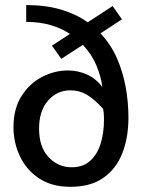

<svg xmlns="http://www.w3.org/2000/svg" viewBox="-20 -719 554 751"><path d="M253.4 11.7Q180.7 11.2 131.6 -22Q82.5 -55.2 57.6 -108.4Q32.7 -161.6 32.7 -221.7Q32.7 -293 63.7 -342.5Q94.7 -392.1 143.6 -417.7Q192.4 -443.4 246.1 -443.4Q285.6 -443.4 321 -427.2Q356.4 -411.1 380.4 -377.9Q375.5 -419.4 356.9 -463.4Q338.4 -507.3 304.2 -543.5L219.7 -488.8L183.1 -540.5L253.4 -586.4Q220.2 -608.4 178 -620.8Q135.7 -633.3 82.5 -633.3V-699.2Q159.7 -699.2 219.5 -681.2Q279.3 -663.1 323.2 -631.8L420.4 -695.3L457 -643.6L373 -588.4Q413.6 -545.4 437.3 -491.5Q460.9 -437.5 471.7 -377.9Q482.4 -318.4 482.4 -258.3Q482.4 -181.2 458.5 -119.9Q434.6 -58.6 384 -23.2Q333.5 12.2 253.4 11.7ZM254.4 -64.9Q301.3 -63 330.6 -88.1Q359.9 -113.3 373.3 -156.2Q386.7 -199.2 386.7 -249.5Q386.7 -255.4 386.5 -263.4Q386.2 -271.5 385.5 -279.3Q384.8 -287.1 383.3 -293.5Q349.6 -330.6 320.3 -348.1Q291 -365.7 255.4 -365.7Q202.6 -365.7 167.7 -325.2Q132.8 -284.7 132.8 -216.3Q132.8 -145 168.5 -106Q204.1 -66.9 254.4 -64.9Z"/></svg>

Font: Pontano Sans SemiBold
Style: Regular
Weight: 600
Designer: Vernon Adams
Foundry: Vernon Adams
Version: Version 2.001